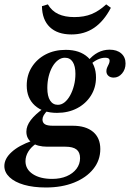

<svg xmlns="http://www.w3.org/2000/svg" viewBox="-43 -652 587 865"><path d="M163.7 192.7Q107.3 192.7 65.3 180.6Q23.4 168.5 0 146.4Q-23.4 124.2 -23.4 96Q-23.4 62.9 9.3 33.1Q41.9 3.2 101.6 -17.7L121 -5.6Q97.6 9.7 84.7 30.6Q71.8 51.6 71.8 74.2Q71.8 110.5 104.8 132.3Q137.9 154 191.9 154Q229 154 257.3 141.9Q285.5 129.8 301.6 108.5Q317.7 87.1 317.7 60.5Q317.7 33.9 301.6 21.4Q285.5 8.9 251.6 8.9H170.2Q126.6 8.9 101.2 -8.9Q75.8 -26.6 75.8 -58.9Q75.8 -84.7 95.6 -110.9Q115.3 -137.1 157.3 -166.9L173.4 -156.5Q159.7 -142.7 154 -132.7Q148.4 -122.6 148.4 -113.7Q148.4 -99.2 159.3 -92.3Q170.2 -85.5 195.2 -85.5H284.7Q343.5 -85.5 376.2 -58.1Q408.9 -30.6 408.9 19.4Q408.9 70.2 377.4 109.3Q346 148.4 290.7 170.6Q235.5 192.7 163.7 192.7ZM213.7 -143.5Q150.8 -143.5 114.1 -176.6Q77.4 -209.7 77.4 -266.9Q77.4 -313.7 100.4 -350Q123.4 -386.3 162.9 -406.9Q202.4 -427.4 253.2 -427.4Q316.1 -427.4 352.8 -394Q389.5 -360.5 389.5 -303.2Q389.5 -257.3 366.5 -221Q343.5 -184.7 304 -164.1Q264.5 -143.5 213.7 -143.5ZM217.7 -179.8Q233.9 -179.8 248 -191.1Q262.1 -202.4 273 -222.2Q283.9 -241.9 290.3 -266.9Q296.8 -291.9 296.8 -319.4Q296.8 -354 284.7 -373Q272.6 -391.9 249.2 -391.9Q233.1 -391.9 218.5 -381Q204 -370.2 193.1 -351.2Q182.3 -332.3 176.2 -307.7Q170.2 -283.1 170.2 -255.6Q170.2 -218.5 182.7 -199.2Q195.2 -179.8 217.7 -179.8ZM469.4 -302.4Q454 -302.4 445.2 -310.5Q436.3 -318.5 436.3 -331.5Q436.3 -341.1 440.3 -349.2Q444.4 -357.3 447.6 -364.5Q450.8 -371.8 450.8 -378.2Q450.8 -385.5 446 -388.7Q441.1 -391.9 431.5 -391.9Q414.5 -391.9 397.2 -383.9Q379.8 -375.8 364.5 -361.3L353.2 -377.4Q373.4 -402.4 398 -415.3Q422.6 -428.2 450.8 -428.2Q483.9 -428.2 503.2 -411.3Q522.6 -394.4 522.6 -366.1Q522.6 -339.5 506.9 -321Q491.1 -302.4 469.4 -302.4ZM279 -496.8Q216.1 -496.8 181.5 -529.8Q146.8 -562.9 146 -624.2L172.6 -632.3Q190.3 -602.4 219.8 -588.7Q249.2 -575 291.9 -575Q336.3 -575 369.8 -588.7Q403.2 -602.4 435.5 -632.3L456.5 -616.9Q425 -556.5 381 -526.6Q337.1 -496.8 279 -496.8Z"/></svg>

Font: Playfair 9pt
Style: Bold Italic
Weight: 700
Italic angle: -15.6°
Designer: Claus Eggers Sørensen
Foundry: Claus Eggers Sørensen
Version: Version 2.203